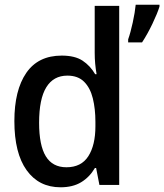

<svg xmlns="http://www.w3.org/2000/svg" viewBox="-20 -785 697 815"><path d="M524 -618Q534 -646 543.5 -689.5Q553 -733 556 -765H657V-757Q648 -728 627 -684Q606 -640 583 -605H524ZM237 10Q145 10 93 -62.5Q41 -135 41 -271Q41 -402 91.5 -475.5Q142 -549 242 -549Q298 -549 330.5 -527.5Q363 -506 384 -470H390Q386 -493 384 -515Q382 -537 382 -561V-760H486V0H402L388 -72H383Q360 -33 324.5 -11.5Q289 10 237 10ZM262 -75Q325 -75 355 -122Q385 -169 385 -249V-268Q385 -323 374 -367.5Q363 -412 337 -438Q311 -464 266 -464Q207 -464 176.5 -414.5Q146 -365 146 -264Q146 -168 174.5 -121.5Q203 -75 262 -75Z"/></svg>

Font: Noto Sans Mono Medium
Style: Regular
Weight: 500
Designer: Monotype Design Team
Foundry: Monotype Imaging Inc.
Version: Version 2.014